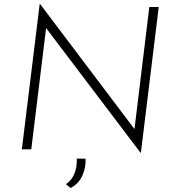

<svg xmlns="http://www.w3.org/2000/svg" viewBox="-20 -745 864 958"><path d="M772 -710 683 17H681L210 -605L136 0H89L178 -725H180L651 -101L725 -710ZM309 174Q337 156 351 122Q365 88 363 46L407 47Q409 91 390.5 132Q372 173 332 193Z"/></svg>

Font: Josefin Sans Light
Style: Italic
Weight: 300
Italic angle: -7°
Designer: Santiago Orozco
Foundry: Typemade
Version: Version 2.000